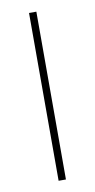

<svg xmlns="http://www.w3.org/2000/svg" viewBox="-67 -549 287 581"><g transform="rotate(-10 76.5 -258.0)"><path d="M65.4 0H87.9V-515.6H65.4Z"/></g></svg>

Font: Raveo Display Display Thin
Style: Regular
Weight: 100
Designer: Jakub Foglar, Rasmus Andersson (Inter)
Foundry: Jakubfoglar.com
Version: Version 1.100;Glyphs 3.2.3 (3260)